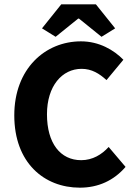

<svg xmlns="http://www.w3.org/2000/svg" viewBox="-20 -855 622 887"><path d="M263 -835 174 -724 237 -685 341 -769H345L449 -685L512 -724L423 -835ZM46 -322C46 -103 184 12 349 12C434 12 506 -21 560 -84L482 -176C450 -141 408 -115 355 -115C259 -115 197 -193 197 -327C197 -458 267 -537 357 -537C404 -537 439 -515 472 -485L550 -579C506 -624 438 -664 354 -664C189 -664 46 -538 46 -322Z"/></svg>

Font: Cambridge Sans Bold
Style: Regular
Weight: 700
Version: Version 2.020;PS 002.020;hotconv 1.0.88;makeotf.lib2.5.64775